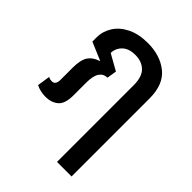

<svg xmlns="http://www.w3.org/2000/svg" viewBox="-207 -634 933 933"><g transform="rotate(45 259.5 -167.5)"><path d="M89 9Q52 9 23 -6L33 -72Q38 -69 44.5 -67.5Q51 -66 57 -66Q82 -66 82 -102V-184Q82 -239 99.5 -264.5Q117 -290 151 -300L152 -303L60 -342V-371Q60 -412 82.5 -448Q105 -484 149 -506Q193 -528 256 -528Q341 -528 396.5 -483.5Q452 -439 452 -343V193H352V-334Q352 -392 325 -418Q298 -444 254 -444Q210 -444 186.5 -421.5Q163 -399 162 -366L244 -320L236 -270Q210 -270 195 -248.5Q180 -227 180 -180V-93Q180 -34 154 -12.5Q128 9 89 9Z"/></g></svg>

Font: Noto Sans Thai UI Cond Med
Style: Regular
Weight: 500
Width: 3
Designer: Monotype Design Team
Foundry: Monotype Imaging Inc.
Version: Version 2.000; ttfautohint (v1.8.4.7-5d5b)